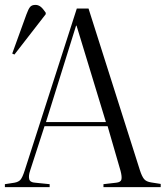

<svg xmlns="http://www.w3.org/2000/svg" viewBox="-25 -765 677 785"><path d="M-5 0V-12L34 -18Q51 -21 59 -30.5Q67 -40 76 -68L289 -730H337L547 -69Q555 -44 564 -33Q573 -22 594 -19L632 -13V0H398V-12L450 -18Q469 -20 471.5 -31.5Q474 -43 468 -66L415 -249H157L98 -67Q91 -46 94.5 -32.5Q98 -19 119 -18L178 -12V0ZM163 -266H408L288 -660H286ZM34 -542 25 -546 83 -706Q91 -728 98 -736.5Q105 -745 120 -745Q131 -745 140.5 -738Q150 -731 162 -713V-707Z"/></svg>

Font: Literata 72pt Light
Style: Regular
Weight: 300
Designer: Latin by Veronika Burian and Jose Scaglione. Greek by Irene Vlachou. Cyrillic by Vera Evstafieva.
Foundry: TypeTogether
Version: Version 3.002